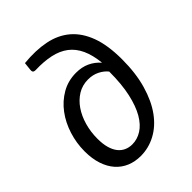

<svg xmlns="http://www.w3.org/2000/svg" viewBox="-209 -830 944 944"><g transform="rotate(-45 263.0 -358.5)"><path d="M394.5 -396Q378 -417 351.8 -430.2Q325.5 -443.5 292.5 -443.5Q252.5 -443.5 220.5 -423.8Q188.5 -404 166 -371Q143.5 -338 131.2 -294.8Q119 -251.5 119 -204.5Q119 -168 126.5 -141.5Q134 -115 147.5 -97.8Q161 -80.5 179.8 -72Q198.5 -63.5 221 -63.5Q255.5 -63.5 286.8 -83Q318 -102.5 341.8 -143.2Q365.5 -184 379.5 -246.8Q393.5 -309.5 393.5 -396ZM130 -719.5Q211.5 -727.5 276.5 -714.5Q341.5 -701.5 387 -662.8Q432.5 -624 456.8 -558.2Q481 -492.5 481 -395Q481 -298 459.2 -223Q437.5 -148 400.5 -97Q363.5 -46 314.2 -19.8Q265 6.5 210 6.5Q170.5 6.5 137.5 -7.2Q104.5 -21 80.8 -47.8Q57 -74.5 43.8 -114Q30.5 -153.5 30.5 -205.5Q30.5 -262.5 47.8 -317Q65 -371.5 96.8 -414Q128.5 -456.5 173.5 -482.5Q218.5 -508.5 274 -508.5Q314 -508.5 344.8 -494.2Q375.5 -480 399.5 -453Q393.5 -511.5 375 -551.5Q356.5 -591.5 324.8 -615.8Q293 -640 247.5 -650Q202 -660 143 -658Q131.5 -658 127.8 -663.2Q124 -668.5 125.5 -678.5Z"/></g></svg>

Font: Lato 2
Style: Italic
Weight: 400
Italic angle: -7°
Designer: Lukasz Dziedzic with Adam Twardoch and Botio Nikoltchev
Foundry: tyPoland Lukasz Dziedzic
Version: Version 2.015; 2015-08-06; http://www.latofonts.com/